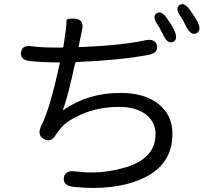

<svg xmlns="http://www.w3.org/2000/svg" viewBox="-20 -859 1040 932"><path d="M337 48Q285 42 290 4Q295 -34 346 -27Q470 -10 594 -48Q735 -92 735 -208Q735 -266 690 -302Q642 -340 557 -340Q466 -340 390 -310Q310 -278 277 -239Q261 -220 248 -200Q225 -165 192 -185Q158 -204 181 -250Q222 -329 270 -551Q272 -556 267 -556Q197 -556 130 -562Q77 -566 82 -605Q87 -643 139 -634Q174 -628 270 -628H280Q287 -628 288 -635L293 -668Q297 -693 300 -718Q303 -743 302.5 -757.5Q302 -772 346 -768Q390 -764 378 -712L362 -635Q361 -630 366 -630Q574 -639 683 -663Q734 -674 742 -638Q749 -601 698 -592Q555 -566 354 -558Q346 -558 344 -550Q311 -396 286 -327Q284 -322 288 -325Q407 -408 565 -408Q682 -408 751 -353Q817 -299 817 -210Q817 -58 673 7Q537 69 337 48ZM821 -656Q794 -643 772 -690Q753 -728 747 -736Q717 -778 740 -794Q763 -811 792 -768Q815 -735 824 -716Q847 -669 821 -656ZM934 -698Q907 -684 884 -730Q865 -768 859 -776Q828 -818 851 -834Q874 -851 904 -808Q930 -771 937 -757Q961 -711 934 -698Z"/></svg>

Font: Resource Han Rounded CN
Style: Regular
Weight: 400
Designer: Cyano Hao (round all glyphs); Ryoko NISHIZUKA  (kana, bopomofo & ideographs); Paul D. Hunt (Latin, Greek & Cyrillic); Sa
Foundry: Cyano Hao
Version: 0.990